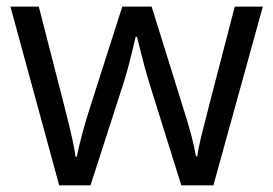

<svg xmlns="http://www.w3.org/2000/svg" viewBox="-20 -555 818 575"><path d="M522.9 0 424.8 -314Q415.5 -342.8 390.1 -444.8H386.2Q366.7 -359.4 352.1 -313L251 0H157.2L11.2 -535.2H96.2Q147.9 -333.5 175 -228Q202.1 -122.6 206.1 -85.9H210Q215.3 -113.8 227.3 -158Q239.3 -202.1 248 -228L346.2 -535.2H434.1L529.8 -228Q557.1 -144 566.9 -86.9H570.8Q572.8 -104.5 581.3 -141.1Q589.8 -177.7 683.1 -535.2H767.1L619.1 0Z"/></svg>

Font: Shl
Style: Regular
Weight: 400
Foundry: Saber Rastikerdar (saber.rastikerdar@gmail.com)
Version: Version 3.4.0